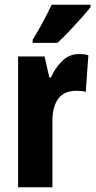

<svg xmlns="http://www.w3.org/2000/svg" viewBox="-20 -786 404 806"><path d="M311 -559Q319 -559 328 -558.5Q337 -558 351 -554L340 -400Q332 -403 321.5 -404Q311 -405 302 -405Q249 -405 224.5 -371.5Q200 -338 200 -279V0H56V-549H167L187 -461H194Q209 -497 239 -528Q269 -559 311 -559ZM360 -756Q347 -739 323 -712Q299 -685 272 -656.5Q245 -628 221 -606H117V-619Q142 -659 161.5 -696Q181 -733 197 -766H360Z"/></svg>

Font: Noto Sans Gurmukhi ExtraCondensed ExtraBold
Style: Regular
Weight: 800
Width: 2
Designer: Jelle Bosma - Monotype Design Team
Foundry: Monotype Imaging Inc.
Version: Version 2.004; ttfautohint (v1.8.4.7-5d5b)